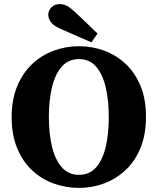

<svg xmlns="http://www.w3.org/2000/svg" viewBox="-20 -901 772 939"><path d="M366 18Q302 18 242.5 -3.5Q183 -25 137 -68Q91 -111 64 -176Q37 -241 37 -328Q37 -414 64 -479Q91 -544 137 -587.5Q183 -631 242.5 -653Q302 -675 366 -675Q430 -675 489 -653.5Q548 -632 594 -589Q640 -546 667 -481.5Q694 -417 694 -330Q694 -244 667.5 -178.5Q641 -113 594.5 -69.5Q548 -26 489.5 -4Q431 18 366 18ZM366 -46Q418 -46 450 -82.5Q482 -119 497 -182.5Q512 -246 512 -328Q512 -410 497 -474Q482 -538 450 -575Q418 -612 366 -612Q315 -612 282.5 -575.5Q250 -539 234.5 -475Q219 -411 219 -329Q219 -247 234.5 -183Q250 -119 282.5 -82.5Q315 -46 366 -46ZM457 -737 427 -694Q390 -710 352 -726.5Q314 -743 276 -760Q240 -776 228 -794Q216 -812 216 -829Q216 -849 231.5 -865Q247 -881 271 -881Q291 -881 308 -872Q325 -863 347 -842Q374 -817 401.5 -790.5Q429 -764 457 -737Z"/></svg>

Font: Source Serif 4 SmText
Style: Bold
Weight: 700
Designer: Frank Grießhammer
Foundry: Adobe
Version: Version 4.005;hotconv 1.1.0;makeotfexe 2.6.0